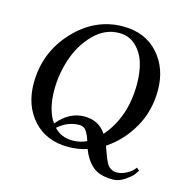

<svg xmlns="http://www.w3.org/2000/svg" viewBox="-104 -691 851 889"><g transform="rotate(15 322.0 -246.5)"><path d="M379 -595Q485 -595 547.5 -525.5Q610 -456 610 -350Q610 -251 564 -170.5Q518 -90 444 -41Q447 -33 453.5 -15Q460 3 463 11Q466 19 472.5 32Q479 45 485 50.5Q491 56 500.5 61Q510 66 521 66Q545 66 567 54.5Q589 43 599 32L609 20L622 31Q617 39 608.5 51Q600 63 572 82.5Q544 102 515 102Q449 102 416.5 73Q384 44 366 -4Q321 10 277 10Q170 10 108 -59Q46 -128 46 -234Q46 -382 145.5 -488.5Q245 -595 379 -595ZM199 -61Q233 -24 287 -24Q324 -24 355 -39Q345 -70 333.5 -86Q322 -102 301 -102Q245 -102 199 -61ZM419 -91Q509 -195 509 -353Q509 -409 495.5 -454Q482 -499 449.5 -530Q417 -561 369 -561Q302 -561 249.5 -508.5Q197 -456 171.5 -381.5Q146 -307 146 -229Q146 -134 185 -78Q241 -146 314 -146Q383 -146 419 -91Z"/></g></svg>

Font: Judson
Style: Italic
Weight: 400
Italic angle: -9.5°
Version: Version 20110429